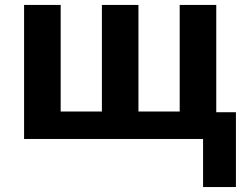

<svg xmlns="http://www.w3.org/2000/svg" viewBox="-20 -566 995 782"><path d="M860.8 -108.9H940.9V195.8H807.1V0H78.1V-545.9H227.1V-111.8H395V-545.9H543.9V-111.8H711.9V-545.9H860.8Z"/></svg>

Font: Droid Sans
Style: Bold
Weight: 700
Foundry: Ascender Corporation
Version: Version 1.00 build 112